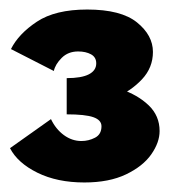

<svg xmlns="http://www.w3.org/2000/svg" viewBox="-20 -782 371 403"><path d="M157 -562V-607Q197 -607 233 -595Q269 -583 292 -561Q315 -539 315 -507Q315 -483 297.5 -458Q280 -433 244.5 -416Q209 -399 157 -399Q100 -399 58.5 -419.5Q17 -440 1 -471L87 -532Q97 -511 114 -498.5Q131 -486 151 -486Q166 -486 179.5 -493Q193 -500 193 -517Q193 -530 176 -536Q159 -542 120 -542V-618Q151 -618 166.5 -626Q182 -634 182 -649Q182 -662 171 -668Q160 -674 144 -674Q123 -674 109.5 -660.5Q96 -647 93 -633L3 -679Q19 -711 57.5 -736.5Q96 -762 163 -762Q234 -762 267.5 -735Q301 -708 301 -673Q301 -640 278 -615.5Q255 -591 222 -577Q189 -563 157 -562Z"/></svg>

Font: Ysabeau SC Black
Style: Regular
Weight: 900
Designer: Christian Thalmann (Catharsis Fonts)
Version: Version 2.001;gftools[0.9.30]; featfreeze: smcp